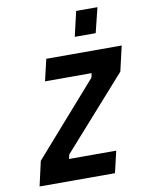

<svg xmlns="http://www.w3.org/2000/svg" viewBox="-97 -978 806 1048"><g transform="rotate(-10 305.5 -454.5)"><path d="M367 -771 399 -909H517L483 -771ZM165 -560 193 -680H611L579 -541L226 -144L220 -120H482L454 0H36L67 -137L418 -536L423 -560Z"/></g></svg>

Font: Titillium Web
Style: Bold Italic
Weight: 700
Italic angle: -13°
Version: Version 1.001;PS 57.000;hotconv 1.0.70;makeotf.lib2.5.55311